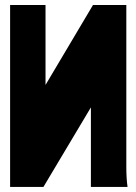

<svg xmlns="http://www.w3.org/2000/svg" viewBox="-20 -740 540 760"><path d="M20 -720.2H160.2V-403.8L348.1 -720.2H480V-80.1Q480 -33.2 484.9 0H339.8V-314.9L151.9 0H20Z"/></svg>

Font: Mikodacs
Style: Regular
Weight: 400
Designer: gluk (gluksza@wp.pl)
Foundry: gluk (gluksza@wp.pl)
Version: Version 0.28